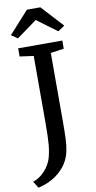

<svg xmlns="http://www.w3.org/2000/svg" viewBox="-127 -1031 629 1259"><g transform="rotate(-10 187.5 -401.5)"><path d="M0 0ZM120.6 2.4Q132.3 -37.6 136.7 -86.9Q141.1 -136.2 141.1 -236.8V-676.3L49.3 -689V-743.2H343.3V-689L254.9 -676.3V-275.9V-219.7Q254.9 -147 252.7 -101.3Q250.5 -55.7 243.2 -22.5Q231 34.2 196.8 76.2Q162.6 118.2 116.9 143.8Q71.3 169.4 22 179.7L-5.9 134.8Q18.1 128.4 43.2 110.1Q68.4 91.8 89.1 63.7Q109.9 35.6 120.6 2.4ZM149.9 -982.9H239.3L373 -837.4L328.1 -807.6L194.8 -906.2L59.1 -807.6L17.6 -836.4Z"/></g></svg>

Font: Merriweather
Style: Regular
Weight: 400
Designer: Eben Sorkin
Foundry: Eben Sorkin
Version: Version 1.584; ttfautohint (v1.6)